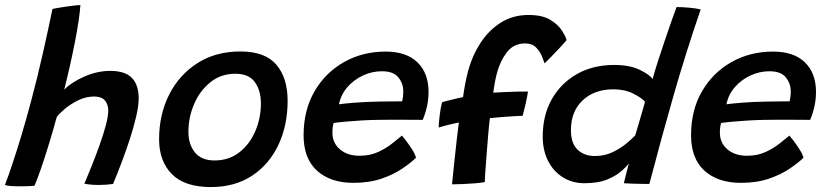

<svg xmlns="http://www.w3.org/2000/svg" viewBox="-38 -742 3338 776"><path d="M101.5 8.5Q91.5 10 75.5 10.5Q59.5 11 42.5 11Q22.5 11 6 9.8Q-10.5 8.5 -18 5.5Q-5 -28 12.2 -79.8Q29.5 -131.5 48.8 -195.5Q68 -259.5 86.5 -329Q113 -427.5 135.5 -527.8Q158 -628 174 -705.5Q178 -707 192.8 -709.5Q207.5 -712 226.2 -714.8Q245 -717.5 261.8 -719.5Q278.5 -721.5 287 -721.5Q283 -665 265 -573Q247 -481 221.5 -379.5Q252 -410.5 304 -433Q356 -455.5 407.5 -455.5Q467.5 -455.5 495 -427.2Q522.5 -399 522.5 -344.5Q522.5 -314.5 512.5 -271.5Q502.5 -228.5 486.8 -180Q471 -131.5 453 -84.2Q435 -37 419 1.5Q392 5.5 360.5 5.5Q328 5.5 303 0.5Q315.5 -29 332 -70Q348.5 -111 364 -154.2Q379.5 -197.5 389.5 -234.8Q399.5 -272 399.5 -294.5Q399.5 -321 385.5 -336.5Q371.5 -352 343 -352Q310.5 -352 280 -337.5Q249.5 -323 226.2 -303.8Q203 -284.5 191.5 -269.5Q176.5 -215 159.8 -160Q143 -105 127.5 -60.2Q112 -15.5 101.5 8.5Z M814 14Q708.5 14 656.8 -38.2Q605 -90.5 605 -179Q605 -279.5 645.8 -359.8Q686.5 -440 760.2 -487Q834 -534 933.5 -534Q1033.5 -534 1079 -480.5Q1124.5 -427 1124.5 -335Q1124.5 -236 1087.5 -157Q1050.5 -78 981 -32Q911.5 14 814 14ZM829 -93.5Q887.5 -93.5 929.5 -126.5Q971.5 -159.5 994 -212.2Q1016.5 -265 1016.5 -324Q1016.5 -376.5 992 -410.2Q967.5 -444 913.5 -444Q855 -444 812.2 -409.5Q769.5 -375 746.5 -321.2Q723.5 -267.5 723.5 -209Q723.5 -158.5 749.8 -126Q776 -93.5 829 -93.5Z M1643.5 -104.5Q1623 -84.5 1588.2 -60.8Q1553.5 -37 1504.2 -20Q1455 -3 1390 -3Q1297.5 -3 1243.2 -52.2Q1189 -101.5 1189 -195.5Q1189 -296.5 1233 -372.5Q1277 -448.5 1352.2 -491Q1427.5 -533.5 1520.5 -533.5Q1604.5 -533.5 1649.2 -490Q1694 -446.5 1694 -370.5Q1694 -314 1670.5 -257.5Q1664.5 -257.5 1642.2 -257.8Q1620 -258 1590.5 -258Q1561 -258 1532.5 -258Q1504 -258 1485.5 -257.5Q1454.5 -257 1420.2 -255Q1386 -253 1356.5 -250.2Q1327 -247.5 1310.5 -245Q1305.5 -229 1305.5 -205.5Q1305.5 -164.5 1335.8 -138.5Q1366 -112.5 1415 -112.5Q1458 -112.5 1491.5 -128.2Q1525 -144 1548.8 -163.5Q1572.5 -183 1586.5 -194Q1590 -190.5 1602.2 -174.5Q1614.5 -158.5 1627 -139Q1639.5 -119.5 1643.5 -104.5ZM1332 -320.5Q1351.5 -323.5 1396.2 -327Q1441 -330.5 1495 -331.5Q1526.5 -332 1554.2 -332.2Q1582 -332.5 1587.5 -332.5Q1589.5 -341 1590.8 -352Q1592 -363 1592 -374Q1591.5 -405 1571.8 -429.5Q1552 -454 1505.5 -454Q1466 -454 1429.2 -437Q1392.5 -420 1366.2 -390Q1340 -360 1332 -320.5Z M1789 3Q1789 0 1792 -28.2Q1795 -56.5 1799.2 -96.5Q1803.5 -136.5 1808 -177.2Q1812.5 -218 1816.5 -247Q1801 -244 1776.5 -238Q1752 -232 1735 -226.5Q1735 -243.5 1739 -275.5Q1743 -307.5 1748.5 -328.5Q1755 -331 1773 -335.5Q1791 -340 1808.8 -344.2Q1826.5 -348.5 1833.5 -349.5Q1837 -376 1842.2 -403.2Q1847.5 -430.5 1854 -455.5Q1870 -515.5 1903 -567Q1936 -618.5 1985.2 -650Q2034.5 -681.5 2098.5 -681.5Q2153.5 -681.5 2185.8 -662Q2218 -642.5 2233.2 -618.2Q2248.5 -594 2252 -580Q2240.5 -566 2222.5 -546.8Q2204.5 -527.5 2187.8 -510.5Q2171 -493.5 2163 -486Q2159.5 -496.5 2151.8 -515.5Q2144 -534.5 2128.2 -550.5Q2112.5 -566.5 2085 -566.5Q2037.5 -566.5 2010 -530Q1982.5 -493.5 1970 -445Q1965.5 -428 1961.5 -405.8Q1957.5 -383.5 1955.5 -367.5Q1972 -368.5 2000 -369.8Q2028 -371 2055 -371.8Q2082 -372.5 2096 -372Q2093 -352 2086.8 -324.2Q2080.5 -296.5 2074.5 -274Q2070 -274 2046.5 -272.8Q2023 -271.5 1993.8 -269.2Q1964.5 -267 1942 -264.5Q1939.5 -247 1936.2 -210.2Q1933 -173.5 1929.8 -131.5Q1926.5 -89.5 1924 -54.5Q1921.5 -19.5 1921.5 -6Q1904.5 -3 1880.5 -1Q1856.5 1 1831.8 2Q1807 3 1789 3Z M2483.5 -1.5Q2485.5 -9.5 2489.2 -25.2Q2493 -41 2497.2 -56.8Q2501.5 -72.5 2503.5 -81Q2496.5 -71.5 2476 -52.5Q2455.5 -33.5 2418.5 -17.5Q2381.5 -1.5 2324 -1.5Q2275 -1.5 2236.8 -25.5Q2198.5 -49.5 2177 -92Q2155.5 -134.5 2155.5 -190Q2155.5 -276 2192.2 -341Q2229 -406 2294 -442.8Q2359 -479.5 2443.5 -479.5Q2507.5 -479.5 2548.2 -459.5Q2589 -439.5 2599.5 -422.5Q2607.5 -452 2621.2 -494.8Q2635 -537.5 2650.2 -582.2Q2665.5 -627 2678 -662.8Q2690.5 -698.5 2696.5 -713.5Q2719.5 -713.5 2747 -711Q2774.5 -708.5 2794 -704Q2734 -529.5 2684.2 -355.8Q2634.5 -182 2586.5 1.5Q2576 1.5 2555.8 1.2Q2535.5 1 2515 0.2Q2494.5 -0.5 2483.5 -1.5ZM2366.5 -111.5Q2406 -111.5 2438.5 -127.2Q2471 -143 2494.5 -162.8Q2518 -182.5 2529.5 -195Q2534 -210 2542 -237.5Q2550 -265 2557.8 -291.5Q2565.5 -318 2569 -331Q2556 -346 2521.8 -363.5Q2487.5 -381 2441 -381Q2364.5 -381 2317 -336.5Q2269.5 -292 2269.5 -216Q2269.5 -163 2296.2 -137.2Q2323 -111.5 2366.5 -111.5Z M3209.5 -104.5Q3189 -84.5 3154.2 -60.8Q3119.5 -37 3070.2 -20Q3021 -3 2956 -3Q2863.5 -3 2809.2 -52.2Q2755 -101.5 2755 -195.5Q2755 -296.5 2799 -372.5Q2843 -448.5 2918.2 -491Q2993.5 -533.5 3086.5 -533.5Q3170.5 -533.5 3215.2 -490Q3260 -446.5 3260 -370.5Q3260 -314 3236.5 -257.5Q3230.5 -257.5 3208.2 -257.8Q3186 -258 3156.5 -258Q3127 -258 3098.5 -258Q3070 -258 3051.5 -257.5Q3020.5 -257 2986.2 -255Q2952 -253 2922.5 -250.2Q2893 -247.5 2876.5 -245Q2871.5 -229 2871.5 -205.5Q2871.5 -164.5 2901.8 -138.5Q2932 -112.5 2981 -112.5Q3024 -112.5 3057.5 -128.2Q3091 -144 3114.8 -163.5Q3138.5 -183 3152.5 -194Q3156 -190.5 3168.2 -174.5Q3180.5 -158.5 3193 -139Q3205.5 -119.5 3209.5 -104.5ZM2898 -320.5Q2917.5 -323.5 2962.2 -327Q3007 -330.5 3061 -331.5Q3092.5 -332 3120.2 -332.2Q3148 -332.5 3153.5 -332.5Q3155.5 -341 3156.8 -352Q3158 -363 3158 -374Q3157.5 -405 3137.8 -429.5Q3118 -454 3071.5 -454Q3032 -454 2995.2 -437Q2958.5 -420 2932.2 -390Q2906 -360 2898 -320.5Z"/></svg>

Font: Grandstander Medium
Style: Italic
Weight: 500
Italic angle: -15°
Designer: Tyler Finck
Foundry: Etcetera Type Co
Version: Version 1.200; ttfautohint (v1.8.3)